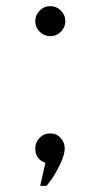

<svg xmlns="http://www.w3.org/2000/svg" viewBox="-20 -530 335 626"><path d="M178.5 -426.5Q164 -412 144 -412Q124 -412 109.5 -426.5Q95 -441 95 -461Q95 -481 109.5 -495.5Q124 -510 144 -510Q164 -510 178.5 -495.5Q193 -481 193 -461Q193 -441 178.5 -426.5ZM128 1Q95 -11 95 -46Q95 -66 109 -80.5Q123 -95 144 -95Q164 -95 177.5 -80.5Q191 -66 191 -46Q191 -26 176.5 4.5Q162 35 147 56L132 76H111Z"/></svg>

Font: Oakes Grotesk Light
Style: Italic
Weight: 300
Italic angle: -8°
Designer: Samuel Oakes
Foundry: Samuel Oakes
Version: Version 1.000;PS 001.000;hotconv 1.0.88;makeotf.lib2.5.64775